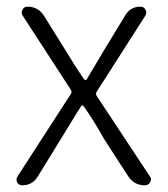

<svg xmlns="http://www.w3.org/2000/svg" viewBox="-20 -553 500 573"><path d="M45.9 0Q36.1 0 31.2 -8.8Q29.3 -12.7 29.3 -16.6Q29.3 -21.5 32.2 -26.4L191.4 -272.5Q195.3 -279.3 191.4 -285.2L47.9 -505.9Q42 -514.6 46.9 -523.9Q51.8 -533.2 61.5 -533.2Q93.8 -533.2 111.3 -505.9L175.8 -402.3Q200.2 -361.3 231.4 -315.4Q233.4 -314.5 235.4 -314.5Q237.3 -314.5 238.3 -315.4Q243.2 -324.2 290 -402.3L353.5 -506.8Q369.1 -533.2 399.4 -533.2Q409.2 -533.2 414.1 -524.4Q418.9 -515.6 414.1 -506.8L268.6 -279.3Q264.6 -273.4 268.6 -266.6L426.8 -27.3Q430.7 -22.5 430.7 -17.6Q430.7 -13.7 427.7 -8.8Q422.9 0 412.1 0Q379.9 0 362.3 -27.3L289.1 -140.6Q263.7 -187.5 229.5 -236.3Q227.5 -238.3 225.1 -238.3Q222.7 -238.3 221.7 -235.4Q211.9 -220.7 192.4 -188.5Q172.9 -156.2 163.1 -140.6L92.8 -26.4Q77.1 0 45.9 0Z"/></svg>

Font: irohamaru Light
Style: Regular
Weight: 200
Designer: [Source Han Sans]
Ryoko NISHIZUKA  (kana & ideographs); Paul D. Hunt (Latin, Greek & Cyrillic); Wenlong ZHANG  (bopomofo
Version: Version 1.01